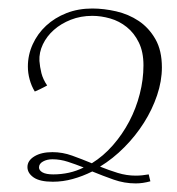

<svg xmlns="http://www.w3.org/2000/svg" viewBox="-20 -656 413 447"><path d="M103 -232.9Q72.8 -232.9 58.3 -242.9Q43.9 -252.9 43.9 -267.1Q43.9 -282.2 60.1 -292Q76.2 -301.8 102.1 -301.8Q125.5 -301.8 147.9 -293.7Q170.4 -285.6 193.8 -275.9Q220.7 -292.5 242.9 -317.9Q265.1 -343.3 281 -373.5Q296.9 -403.8 305.4 -437.3Q314 -470.7 314 -503.9Q314 -535.2 303.2 -557.1Q292.5 -579.1 275.1 -593Q257.8 -606.9 236.6 -613Q215.3 -619.1 194.8 -619.1Q168 -619.1 145 -610.1Q122.1 -601.1 105.5 -586.4Q88.9 -571.8 79.8 -552.7Q70.8 -533.7 71.8 -514.2Q72.8 -500.5 76.4 -485.8Q80.1 -471.2 89.8 -457Q87.4 -455.6 82.5 -453.1Q77.6 -450.7 72.8 -448.2Q67.4 -445.8 61 -442.9Q53.2 -455.6 49.1 -470.7Q44.9 -485.8 44.9 -501Q44.9 -528.3 56.2 -553Q67.4 -577.6 87.4 -596.2Q107.4 -614.7 134.8 -625.5Q162.1 -636.2 194.8 -636.2Q221.7 -636.2 250.5 -629.6Q279.3 -623 303 -607.2Q326.7 -591.3 341.8 -564.9Q356.9 -538.6 356.9 -499Q356.9 -467.3 345.7 -434.1Q334.5 -400.9 315.2 -370.4Q295.9 -339.8 269.5 -313.2Q243.2 -286.6 212.9 -268.1Q233.4 -259.8 254.2 -253.4Q274.9 -247.1 295.9 -247.1Q310.5 -247.1 326.2 -250L330.1 -233.9Q320.8 -231.4 312.5 -230.2Q304.2 -229 295.9 -229Q269.5 -229 244.6 -237.8Q219.7 -246.6 194.8 -256.8Q172.4 -245.6 149.4 -239.3Q126.5 -232.9 103 -232.9ZM104 -250Q122.6 -250 140.4 -253.9Q158.2 -257.8 174.8 -266.1Q156.2 -273.4 138.2 -279.3Q120.1 -285.2 102.1 -285.2Q89.4 -285.2 80.1 -280Q70.8 -274.9 70.8 -266.1Q70.8 -259.3 79.1 -254.6Q87.4 -250 104 -250Z"/></svg>

Font: Clicker Script
Style: Regular
Weight: 400
Designer: Astigmatic (AOETI)
Foundry: Astigmatic (AOETI)
Version: Version 1.000